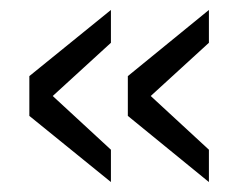

<svg xmlns="http://www.w3.org/2000/svg" viewBox="-20 -433 482 386"><path d="M39 -200V-280L203 -413V-347L86 -240L203 -132V-67ZM237 -200V-280L400 -413V-347L283 -240L400 -132V-67Z"/></svg>

Font: Khartiya
Style: Regular
Weight: 500
Version: Version 1.0.1